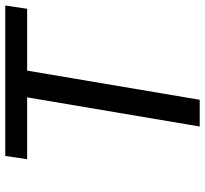

<svg xmlns="http://www.w3.org/2000/svg" viewBox="-44 -716 760 711"><g transform="rotate(-90 335.5 -360.0)"><path d="M331 -639H102L114 -720H671L659 -639H430L322 0H223Z"/></g></svg>

Font: Nebula Sans Medium
Style: Regular
Weight: 500
Italic angle: -9°
Designer: Paul D. Hunt for Adobe (as Source Sans)
Foundry: Nebula Entertainment & Broadcasting LLC
Version: Version 1.010